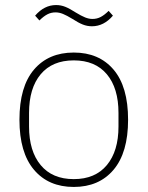

<svg xmlns="http://www.w3.org/2000/svg" viewBox="-20 -728 584 760"><path d="M272 12Q172 12 114.5 -56Q57 -124 57 -254Q57 -385 114.5 -452.5Q172 -520 272 -520Q372 -520 429.5 -452.5Q487 -385 487 -254Q487 -124 429.5 -56Q372 12 272 12ZM272 -19Q357 -19 403 -74.5Q449 -130 449 -227V-281Q449 -379 403 -434Q357 -489 272 -489Q187 -489 141 -434Q95 -379 95 -281V-227Q95 -130 141 -74.5Q187 -19 272 -19ZM344 -624Q325 -624 307.5 -631Q290 -638 267 -653Q244 -667 229 -673Q214 -679 200 -679Q182 -679 167 -671Q152 -663 136 -647L119 -666Q155 -708 202 -708Q221 -708 238.5 -701Q256 -694 279 -679Q302 -665 317 -659Q332 -653 346 -653Q364 -653 379 -661Q394 -669 410 -685L427 -666Q391 -624 344 -624Z"/></svg>

Font: IBM Plex Sans Hebrew ExtLt
Style: Regular
Weight: 200
Designer: Mike Abbink, Paul van der Laan, Pieter van Rosmalen, Yanek Iontef
Foundry: Bold Monday
Version: Version 1.3